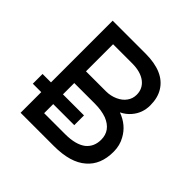

<svg xmlns="http://www.w3.org/2000/svg" viewBox="-176 -866 1032 1032"><g transform="rotate(45 339.5 -350.0)"><path d="M370 0H117V-700H366Q508 -700 558 -617Q582 -578 582 -521Q582 -462 545 -419Q524 -394 493 -379Q564 -353 597 -292Q619 -254 619 -205Q619 -107 558 -55Q496 0 370 0ZM365 -317H208V-88H367Q448 -88 489 -120Q526 -151 526 -204Q526 -274 454 -303Q415 -317 365 -317ZM353 -612H208V-406H360Q395 -406 426 -420Q457 -434 473 -457Q490 -480 490 -510Q490 -556 454 -584Q417 -612 353 -612ZM368 -157H53V-231H368Z"/></g></svg>

Font: Rilu
Style: Bold
Weight: 500
Designer: Alí Sinisterra
Foundry: Alí Sinisterra
Version: ""